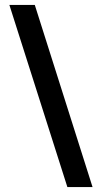

<svg xmlns="http://www.w3.org/2000/svg" viewBox="-20 -653 416 778"><path d="M253 105 18 -633H121L355 105Z"/></svg>

Font: Yrsa
Style: Bold
Weight: 700
Version: Version 2.004